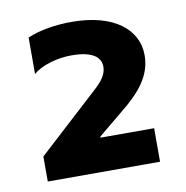

<svg xmlns="http://www.w3.org/2000/svg" viewBox="-58 -862 537 555"><g transform="rotate(-10 210.0 -585.0)"><path d="M39.1 -363.6H368.6V-462H211.3V-465.2L286.2 -527C337 -568.2 378.2 -612.2 378.2 -674.7C378.2 -750.7 310.4 -806.1 186.8 -806.1C140.6 -806.1 92.3 -798.7 56.8 -783V-676.1C79.9 -696.7 125.7 -710.9 170.5 -710.9C223 -710.9 255 -695 255 -663C255 -630.7 224.4 -607.6 209.2 -593L39.1 -437.1Z"/></g></svg>

Font: TID UI Extra Bold
Style: Regular
Weight: 800
Designer: The TID Project Authors
Foundry: Bakken & Bæck
Version: Version 1.001;hotconv 1.0.109;makeotfexe 2.5.65596